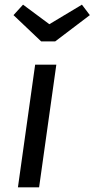

<svg xmlns="http://www.w3.org/2000/svg" viewBox="-20 -805 406 825"><path d="M131 -527H222L148 0H57ZM192 -701 332 -785 366 -740 217 -627H157L38 -740L79 -785Z"/></svg>

Font: Fira Sans Variable
Style: Italic
Weight: 397
Italic angle: -8°
Designer: Carrois Corporate & Edenspiekermann AG
Foundry: Carrois Corporate GbR & Edenspiekermann AG
Version: Version 4.202